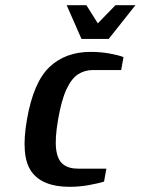

<svg xmlns="http://www.w3.org/2000/svg" viewBox="-20 -710 542 740"><path d="M248 10Q143 10 101 -49Q59 -108 84 -250Q109 -393 170.5 -451.5Q232 -510 329 -510Q367 -510 401 -504Q435 -498 456 -490L447 -440H337Q307 -440 281.5 -424Q256 -408 236.5 -366.5Q217 -325 204 -250Q191 -175 196.5 -134Q202 -93 223.5 -76.5Q245 -60 280 -60H390L381 -10Q358 -3 322 3.5Q286 10 248 10ZM294 -560 237 -690H313L357 -620L425 -690H502L399 -560Z"/></svg>

Font: Cuprum
Style: Bold Italic
Weight: 700
Italic angle: -10°
Designer: Jovanny Lemonad
Foundry: Jovanny Lemonad
Version: Version 3.000